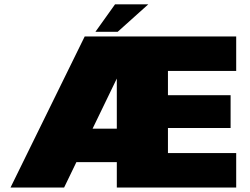

<svg xmlns="http://www.w3.org/2000/svg" viewBox="-20 -838 1116 858"><path d="M27 0H266.5L554 -594.5V-675H358.5ZM219.5 -113.5H550V-263H263ZM502 0H1035.5V-154H730.5V-266H1010.5V-412.5H730.5V-521H1035.5V-675H502ZM406.5 -696H506L642.5 -818.5H494Z"/></svg>

Font: Anybody UltraCondensed Thin Black
Style: Regular
Weight: 900
Version: Version 1.111